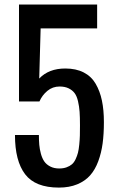

<svg xmlns="http://www.w3.org/2000/svg" viewBox="-20 -830 516 858"><path d="M46.9 -226.6H153.8Q153.8 -202.1 155.5 -182.9Q157.2 -163.6 162.8 -142.8Q168.5 -122.1 178 -108.4Q187.5 -94.7 204.6 -85.9Q221.7 -77.1 244.6 -77.1Q263.2 -77.1 277.3 -82.3Q291.5 -87.4 301.3 -95.7Q311 -104 317.9 -118.7Q324.7 -133.3 328.4 -147.5Q332 -161.6 334.2 -183.8Q336.4 -206.1 336.9 -224.1Q337.4 -242.2 337.4 -269.5Q337.4 -306.2 335.7 -330.3Q334 -354.5 328.6 -377.7Q323.2 -400.9 313.2 -414.1Q303.2 -427.2 286.6 -435.3Q270 -443.4 246.1 -443.4Q215.3 -443.4 191.9 -424.1Q168.5 -404.8 156.2 -376.5H64.9V-809.6H414.1V-703.1H161.6L155.3 -479Q197.8 -523.9 272 -523.9Q319.8 -523.9 354 -506.3Q388.2 -488.8 407.5 -455.6Q426.8 -422.4 435.5 -380.4Q444.3 -338.4 444.3 -284.2Q444.3 -231.9 438.7 -189.7Q433.1 -147.5 419.2 -109.6Q405.3 -71.8 382.8 -46.4Q360.4 -21 325 -6.3Q289.6 8.3 243.2 8.3Q137.7 8.3 92.3 -51.3Q46.9 -110.8 46.9 -226.6Z"/></svg>

Font: Oswald Regular
Style: Regular
Weight: 400
Designer: Vernon Adams
Foundry: Vernon Adams
Version: 3.0; ttfautohint (v0.95) -l 8 -r 50 -G 200 -x 0 -w "G" -W -c